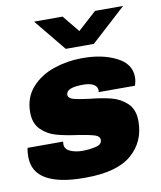

<svg xmlns="http://www.w3.org/2000/svg" viewBox="-82 -786 724 862"><g transform="rotate(-10 279.5 -355.0)"><path d="M535 -397Q535 -377 528 -358H363Q364 -361 364 -367Q363 -384 346.5 -393.5Q330 -403 300 -403Q222 -403 222 -371Q222 -355 244 -348.5Q266 -342 314 -336Q374 -330 415 -319.5Q456 -309 486 -280.5Q516 -252 516 -199Q516 -105 449 -47.5Q382 10 240 10H230Q120 10 60.5 -23.5Q1 -57 1 -127Q1 -151 5 -167H167Q166 -162 166 -156Q166 -132 190.5 -121.5Q215 -111 245 -111Q276 -111 305.5 -117.5Q335 -124 335 -145Q335 -162 313 -169Q291 -176 241 -184Q182 -192 142 -203Q102 -214 73 -242.5Q44 -271 44 -322Q44 -389 84 -434Q124 -479 186 -500Q248 -521 313 -521H321Q408 -521 471.5 -489Q535 -457 535 -397ZM325 -643 410 -720H538L379 -575H251L132 -720H262Z"/></g></svg>

Font: Chivo Black Italic
Style: Regular
Weight: 900
Italic angle: -8.05°
Designer: Hector Gatti
Foundry: Omnibus-Type
Version: Version 1.007